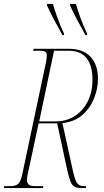

<svg xmlns="http://www.w3.org/2000/svg" viewBox="-38 -964 532 984"><path d="M-18 0 -16 -10H14Q43 -10 56 -22.5Q69 -35 77 -75L198 -646Q200 -657 201 -667Q202 -677 202 -681Q202 -695 193 -699.5Q184 -704 165 -704H132L134 -714H313Q387 -714 425.5 -673.5Q464 -633 464 -559Q464 -511 444.5 -461Q425 -411 385 -375.5Q345 -340 282 -333L334 -96Q345 -44 356 -27Q367 -10 393 -10H404L402 0H382Q359 0 345.5 -6.5Q332 -13 324 -32Q316 -51 307 -90L255 -332H160L104 -71Q102 -62 101 -54.5Q100 -47 100 -42Q100 -28 108.5 -19Q117 -10 142 -10H184L182 0ZM249 -342Q303 -342 345.5 -369.5Q388 -397 412 -445Q436 -493 436 -557Q436 -627 406 -665.5Q376 -704 313 -704H239L163 -342ZM282 -784Q258 -828 239.5 -862Q221 -896 203 -936V-944H233Q241 -916 256 -874Q271 -832 290 -792V-784ZM400 -784Q376 -828 357.5 -862Q339 -896 321 -936V-944H351Q359 -916 374 -874Q389 -832 408 -792V-784Z"/></svg>

Font: Noto Serif Display ExtraCondensed Thin
Style: Italic
Weight: 100
Width: 2
Italic angle: -12°
Designer: Monotype Design Team
Foundry: Monotype Imaging Inc.
Version: Version 2.009